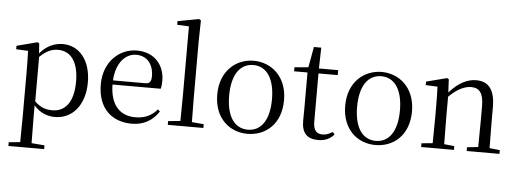

<svg xmlns="http://www.w3.org/2000/svg" viewBox="-61 -987 3843 1429"><g transform="rotate(5 1860.5 -272.5)"><path d="M367 15C496 15 589 -92 589 -263C589 -427 502 -531 380 -531C319 -531 258 -506 208 -446L203 -520L190 -528L36 -488V-462L125 -458C127 -408 128 -355 128 -287V27L126 224L41 232V260H308V232L211 224L209 27V-58C257 -3 313 15 367 15ZM211 -420C261 -470 304 -485 348 -485C439 -485 501 -413 501 -261C501 -95 430 -33 343 -33C294 -33 254 -46 211 -88Z M941 15C1031 15 1098 -26 1142 -94L1126 -108C1085 -60 1034 -35 963 -35C853 -35 775 -104 773 -263H1133C1138 -279 1140 -299 1140 -323C1140 -441 1063 -531 933 -531C800 -531 686 -425 686 -257C686 -76 793 15 941 15ZM774 -294C781 -424 848 -499 931 -499C1012 -499 1060 -437 1060 -352C1060 -312 1050 -294 1015 -294Z M1299 0H1475V-28L1386 -36L1384 -229V-641L1387 -796L1372 -805L1214 -775V-748L1302 -744V-229L1300 -37L1209 -28V0Z M1805 15C1938 15 2055 -77 2055 -258C2055 -438 1934 -531 1805 -531C1677 -531 1556 -437 1556 -258C1556 -78 1673 15 1805 15ZM1805 -16C1706 -16 1645 -101 1645 -257C1645 -413 1706 -499 1805 -499C1904 -499 1965 -413 1965 -257C1965 -101 1904 -16 1805 -16Z M2333 15C2385 15 2424 -3 2452 -37L2437 -54C2410 -38 2391 -29 2361 -29C2317 -29 2293 -56 2293 -118V-479H2437V-516H2293L2297 -672H2242L2214 -518L2111 -509V-479H2211V-207C2211 -171 2210 -150 2210 -118C2210 -28 2249 15 2333 15Z M2761 15C2894 15 3011 -77 3011 -258C3011 -438 2890 -531 2761 -531C2633 -531 2512 -437 2512 -258C2512 -78 2629 15 2761 15ZM2761 -16C2662 -16 2601 -101 2601 -257C2601 -413 2662 -499 2761 -499C2860 -499 2921 -413 2921 -257C2921 -101 2860 -16 2761 -16Z M3524 0H3687V-28L3610 -36L3608 -229V-342C3608 -477 3556 -531 3468 -531C3402 -531 3336 -499 3268 -422L3263 -520L3250 -528L3096 -488V-462L3184 -458C3186 -408 3187 -358 3187 -289V-229L3185 -36L3102 -28V0H3347V-28L3271 -36L3269 -229V-390C3335 -457 3393 -477 3435 -477C3493 -477 3527 -443 3527 -344V-229L3525 -37L3442 -28V0Z"/></g></svg>

Font: Harano Aji Mincho K1
Style: Regular
Weight: 400
Foundry: Masamichi Hosoda
Version: HaranoAjiMinchoK1-Regular version 20230610;ttx 4.39.4